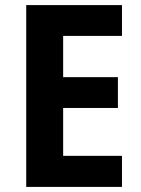

<svg xmlns="http://www.w3.org/2000/svg" viewBox="-20 -734 554 754"><path d="M459 0H83V-714H459V-593H228V-431H443V-310H228V-122H459Z"/></svg>

Font: Noto Sans Gujarati UI SemiCondensed
Style: Bold
Weight: 700
Width: 4
Designer: Jelle Bosma - Monotype Design Team, Universal Thirst
Foundry: Monotype Imaging Inc.
Version: Version 2.106; ttfautohint (v1.8.4.7-5d5b)